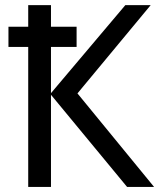

<svg xmlns="http://www.w3.org/2000/svg" viewBox="-20 -734 625 754"><path d="M90.8 -549.8V0H180.2V-361.8L479 0H585L284.2 -367.2L571.8 -713.9H472.2L180.2 -368.2V-549.8H280.8V-628.9H180.2V-713.9H90.8V-628.9H13.2V-549.8Z"/></svg>

Font: Avrile Sans
Style: Regular
Weight: 400
Designer: Monotype Design Team, Google (font), Stefan Peev (BGR Cyrillic), Cristiano Sobral (main changes)
Foundry: The Avrile Sans Project Authors
Version: Version 3.110